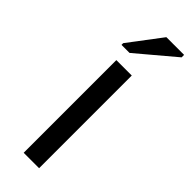

<svg xmlns="http://www.w3.org/2000/svg" viewBox="-248 -755 774 774"><g transform="rotate(45 139.0 -368.0)"><path d="M94.7 0V-528.3H182.6V0ZM65.9 -586.4V-596.2L171.9 -736.3H272.9V-722.2L111.8 -586.4Z"/></g></svg>

Font: Liberation Sans
Style: Regular
Weight: 400
Designer: Steve Matteson
Foundry: Ascender Corporation
Version: Version 2.00.1